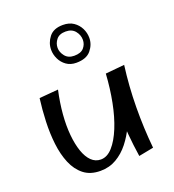

<svg xmlns="http://www.w3.org/2000/svg" viewBox="-140 -879 904 998"><g transform="rotate(-20 312.0 -380.0)"><path d="M246 10Q190 10 154 -18.5Q118 -47 98 -95Q78 -143 71 -203Q64 -263 66.5 -328Q69 -393 77 -454L182 -463Q167 -395 162 -333Q157 -271 162 -218.5Q167 -166 180.5 -127Q194 -88 216 -66.5Q238 -45 268 -45Q303 -45 333 -78.5Q363 -112 386.5 -169.5Q410 -227 424.5 -301Q439 -375 444 -456L504 -331Q501 -294 488.5 -248.5Q476 -203 455 -157.5Q434 -112 404 -74Q374 -36 334.5 -13Q295 10 246 10ZM461 6Q451 -60 446 -118.5Q441 -177 439.5 -231Q438 -285 439.5 -340.5Q441 -396 444 -456L549 -466Q534 -353 533 -237Q532 -121 543 -10ZM320 -561Q288 -561 265.5 -577Q243 -593 231 -618Q219 -643 219 -669Q219 -707 243.5 -738.5Q268 -770 320 -770Q355 -770 378.5 -754Q402 -738 414.5 -713Q427 -688 427 -660Q427 -623 401.5 -592Q376 -561 320 -561ZM322 -599Q359 -599 375.5 -618Q392 -637 392 -662Q392 -689 374 -711Q356 -733 322 -733Q287 -733 270.5 -712.5Q254 -692 254 -667Q254 -643 271.5 -621Q289 -599 322 -599Z"/></g></svg>

Font: Marhey Light
Style: Regular
Weight: 300
Designer: Nur Syamsi & Bustanul Arifin
Foundry: Namelatype
Version: Version 1.000